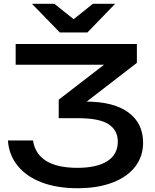

<svg xmlns="http://www.w3.org/2000/svg" viewBox="-20 -983 823 1017"><path d="M705 -750V-650L381 -400L361 -445H433Q582 -445 660 -387.5Q738 -330 738 -227Q738 -156 697 -101.5Q656 -47 577.5 -16.5Q499 14 390 14Q282 14 200.5 -17Q119 -48 73 -105.5Q27 -163 22 -239H155Q165 -168 224 -131Q283 -94 390 -94Q493 -94 548.5 -129.5Q604 -165 604 -233Q604 -293 555 -325Q506 -357 394 -357H291V-455L623 -711L653 -640H63V-750ZM297 -811 149 -963H268L398 -859H342L472 -963H590L443 -811Z"/></svg>

Font: Unbounded Variable
Style: Regular
Weight: 400
Designer: Luke Prowse, Jean-Baptiste Morizot, Fátima Lázaro, Florian Runge
Foundry: NaN
Version: Version 1.600;FEAKit 1.0